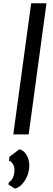

<svg xmlns="http://www.w3.org/2000/svg" viewBox="-20 -819 325 1168"><path d="M154.5 -1.3H60.9L169.6 -799.3H262.8ZM70.4 328.4 31 303.2 32.6 291.9Q51.3 278.3 59.5 259.9Q67.6 241.6 67.9 217.1Q68.5 196.6 58.9 179.7Q49.4 162.7 34.7 159.1L37.3 134.9L98.5 88.5Q126.4 96.9 142.3 125.3Q158.2 153.7 158.2 187Q158.2 221.5 145.5 251.9Q132.9 282.3 112.8 302.9Q92.7 323.5 70.4 328.4Z"/></svg>

Font: Merriweather Sans Variable Regular
Style: Italic
Weight: 300
Italic angle: -8°
Designer: Eben Sorkin
Foundry: Eben Sorkin
Version: Version 2.001